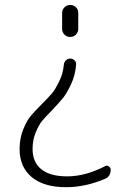

<svg xmlns="http://www.w3.org/2000/svg" viewBox="-20 -530 540 780"><path d="M232.4 -477.5Q232.4 -490.2 241.7 -500Q251 -509.8 265.1 -509.8Q279.3 -509.8 288.6 -500.5Q297.9 -491.2 297.9 -477.5V-412.1Q297.9 -399.4 288.6 -389.6Q279.3 -379.9 265.1 -379.9Q251 -379.9 241.7 -389.6Q232.4 -399.4 232.4 -412.1ZM248 230.5Q158.2 230.5 108.9 189.5Q59.6 148.4 59.6 75.2Q59.6 32.2 74.2 -3.9Q88.9 -40 104.5 -58.6Q120.1 -77.1 148.9 -106Q177.7 -134.8 190.9 -150.4Q204.1 -166 220.2 -198.7Q236.3 -231.4 239.3 -266.6Q240.2 -277.3 247.6 -284.7Q254.9 -292 264.6 -292Q275.4 -292 282.7 -285.2Q290 -278.3 289.1 -267.6Q286.1 -224.6 268.6 -187.5Q251 -150.4 236.3 -132.3Q221.7 -114.3 192.4 -83Q164.1 -54.7 150.9 -38.6Q137.7 -22.5 125 8.3Q112.3 39.1 112.3 75.2Q112.3 128.9 147.9 157.7Q183.6 186.5 252.9 186.5Q327.1 186.5 408.2 144.5Q415 140.6 422.4 146Q429.7 151.4 429.7 159.2Q429.7 186.5 407.2 196.3Q327.1 230.5 248 230.5Z"/></svg>

Font: Rounded-L Mgen+ 1mn light
Style: Regular
Weight: 200
Designer: [Source Han Sans]
Ryoko NISHIZUKA  (kana & ideographs); Paul D. Hunt (Latin, Greek & Cyrillic); Wenlong ZHANG  (bopomofo
Version: Version 1.059.20150602